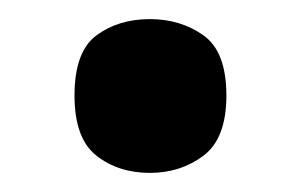

<svg xmlns="http://www.w3.org/2000/svg" viewBox="-20 -455 315 201"><path d="M137 -274Q104 -274 81 -292Q58 -310 58 -355Q58 -401 81 -418Q104 -435 137 -435Q169 -435 193 -418Q217 -401 217 -355Q217 -310 193 -292Q169 -274 137 -274Z"/></svg>

Font: Noto Serif Tamil Condensed ExtraBold
Style: Italic
Weight: 800
Width: 3
Italic angle: -12°
Designer: Indian Type Foundry, Tom Grace, and the Monotype Design Team
Foundry: Monotype Imaging Inc.
Version: Version 2.003; ttfautohint (v1.8.4.7-5d5b)